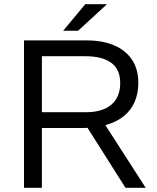

<svg xmlns="http://www.w3.org/2000/svg" viewBox="-20 -892 747 912"><path d="M94 0V-700H393Q467 -700 521.5 -677Q576 -654 606.5 -609Q637 -564 637 -498Q637 -449 620 -409Q603 -369 569.5 -341.5Q536 -314 486 -299Q436 -284 371 -284H179V0ZM576 0 388 -297 468 -317 672 0ZM179 -359H389Q466 -359 508.5 -394.5Q551 -430 551 -498Q551 -563 508 -594Q465 -625 385 -625H179ZM280 -746 385 -872H488L351 -746Z"/></svg>

Font: REM Light
Style: Regular
Weight: 300
Designer: Octavio Pardo
Foundry: Ashler Design
Version: Version 1.005;gftools[0.9.28]